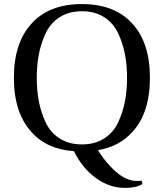

<svg xmlns="http://www.w3.org/2000/svg" viewBox="-20 -727 802 940"><path d="M133 -610Q219 -707 381 -707Q543 -707 629 -610Q714 -517 714 -346Q714 -175 629 -82Q564 -9 460 8Q480 44 518 85Q586 159 648 159Q664 159 674 158L677 174Q646 193 593 193Q515 193 448.5 144Q382 95 342 13Q208 4 133 -82Q48 -176 48 -346Q48 -516 133 -610ZM170 -460Q160 -407 160 -346Q160 -285 170 -232Q180 -179 203 -129Q226 -79 271.5 -49.5Q317 -20 381 -20Q445 -20 490.5 -49.5Q536 -79 559 -129Q582 -179 592 -232Q602 -285 602 -346Q602 -407 592 -460Q582 -513 559 -563Q536 -613 490.5 -642.5Q445 -672 381 -672Q317 -672 271.5 -642.5Q226 -613 203 -563Q180 -513 170 -460Z"/></svg>

Font: Linguistics Pro
Style: Regular
Weight: 400
Designer: Stefan Peev, Context Ltd
Foundry: Stefan Peev, Context Ltd
Version: Version 001.000